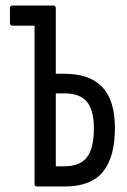

<svg xmlns="http://www.w3.org/2000/svg" viewBox="-20 -675 460 695"><path d="M113 0Q105 0 105 -10V-582H25Q16 -582 16 -592V-645Q16 -655 25 -655H173Q182 -655 182 -645V-408H213Q305 -408 350.5 -359.5Q396 -311 396 -212Q396 -107 353 -53.5Q310 0 214 0ZM182 -73H213Q270 -73 295 -106Q320 -139 320 -212Q319 -279 293.5 -308Q268 -337 213 -337H182Z"/></svg>

Font: Sofia Sans Extra Condensed Medium
Style: Regular
Weight: 500
Version: Version 4.100